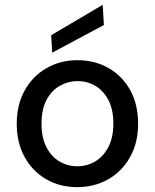

<svg xmlns="http://www.w3.org/2000/svg" viewBox="-20 -759 638 791"><path d="M298 12Q227 12 170.5 -20.5Q114 -53 81.5 -112Q49 -171 49 -249Q49 -328 82 -387Q115 -446 172 -478.5Q229 -511 299 -511Q371 -511 427.5 -478.5Q484 -446 516.5 -387.5Q549 -329 549 -249Q549 -171 516 -112Q483 -53 426 -20.5Q369 12 298 12ZM298 -74Q338 -74 371.5 -93.5Q405 -113 426 -152.5Q447 -192 447 -250Q447 -308 426.5 -347Q406 -386 372.5 -405.5Q339 -425 299 -425Q261 -425 226.5 -405.5Q192 -386 171.5 -347Q151 -308 151 -249Q151 -192 171.5 -152.5Q192 -113 225.5 -93.5Q259 -74 298 -74ZM195 -542 191 -614 403 -739 408 -656Z"/></svg>

Font: DM Sans 20pt Medium
Style: Regular
Weight: 500
Version: Version 4.004;gftools[0.9.30]